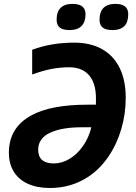

<svg xmlns="http://www.w3.org/2000/svg" viewBox="-20 -940 687 970"><path d="M24.9 -168.5Q24.9 -295.4 138.2 -356.9Q236.3 -411.1 421.9 -411.1H464.4L464.8 -442.4Q464.8 -519.5 429.9 -559.8Q395 -600.1 329.1 -600.1Q285.2 -600.1 241 -591.8Q196.8 -583.5 142.6 -563.5V-688.5Q238.8 -724.6 355.5 -724.6Q437 -724.6 495.4 -691.9Q553.7 -659.2 584.5 -596.7Q615.2 -534.2 615.2 -445.8Q615.2 -364.3 592.5 -287.4Q569.8 -210.4 527.6 -148.7Q485.4 -86.9 428.2 -48.3Q341.3 9.8 232.4 9.8Q167.5 9.8 120.8 -11.5Q74.2 -32.7 49.6 -72.8Q24.9 -112.8 24.9 -168.5ZM441.4 -296.9H390.6Q292 -296.9 232.4 -269Q172.9 -241.2 172.9 -183.1Q172.9 -148.9 192.9 -131.6Q212.9 -114.3 252 -114.3Q293 -114.3 331.8 -137.7Q370.6 -161.1 399.7 -202.9Q428.7 -244.6 441.4 -296.9ZM463.9 -397H463.4Q463.4 -396 463.6 -396Q463.9 -396 463.9 -397ZM266.1 -840.8Q266.1 -880.4 286.4 -900.4Q306.6 -920.4 346.2 -920.4Q412.1 -920.4 412.1 -868.2Q412.1 -829.1 391.8 -808.6Q371.6 -788.1 332 -788.1Q297.9 -788.1 282 -800.8Q266.1 -813.5 266.1 -840.8ZM482.9 -840.8Q482.9 -880.4 503.2 -900.4Q523.4 -920.4 563 -920.4Q627.9 -920.4 627.9 -868.2Q627.9 -788.1 548.8 -788.1Q514.6 -788.1 498.8 -800.8Q482.9 -813.5 482.9 -840.8Z"/></svg>

Font: Viking Open Sans
Style: Bold Italic
Weight: 700
Italic angle: -12°
Foundry: Ascender Corporation
Version: Version 2.000